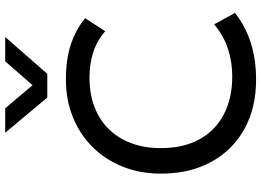

<svg xmlns="http://www.w3.org/2000/svg" viewBox="-153 -835 1003 737"><g transform="rotate(-90 348.5 -466.5)"><path d="M411 15Q302.5 15 221.2 -30.2Q140 -75.5 95.2 -157.8Q50.5 -240 50.5 -350Q50.5 -429.5 77 -496.2Q103.5 -563 152 -612Q200.5 -661 266.8 -688Q333 -715 411.5 -715Q489 -715 547 -695.8Q605 -676.5 647 -641L597 -564Q563 -594.5 518 -609.5Q473 -624.5 418.5 -624.5Q357 -624.5 307 -605.5Q257 -586.5 221.8 -550.8Q186.5 -515 167.5 -464.5Q148.5 -414 148.5 -351Q148.5 -264 182.2 -202.5Q216 -141 278 -108.8Q340 -76.5 424.5 -76.5Q479 -76.5 529.2 -92.8Q579.5 -109 623.5 -146L667.5 -66Q616 -25.5 552.2 -5.2Q488.5 15 411 15ZM342.5 -786.5 207.5 -948H301.5L390 -843L481.5 -948H575L433.5 -786.5Z"/></g></svg>

Font: Geologica Thin Roman Light
Style: Regular
Weight: 300
Version: Version 1.010;gftools[0.9.28]